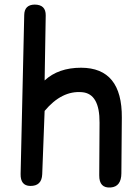

<svg xmlns="http://www.w3.org/2000/svg" viewBox="-20 -807 618 855"><path d="M133.8 -786.6Q88.9 -785.6 87.9 -740.7L71.8 -32.2Q70.8 20 114.3 21Q166 22 168 -31.2L178.7 -313Q254.9 -404.3 345.2 -396.5Q424.3 -390.1 423.3 -260.3L421.9 -26.4Q421.4 32.2 473.6 27.8Q520 23.9 520.5 -35.2L522.5 -282.7Q524.4 -504.9 341.3 -505.4Q239.7 -505.4 178.7 -448.7L183.6 -737.8Q184.6 -786.6 133.8 -786.6Z"/></svg>

Font: Comic Relief
Style: Regular
Weight: 400
Designer: Jeff Davis
Foundry: Loudifier
Version: Version 1.200; ttfautohint (v1.8.4.7-5d5b)